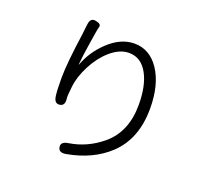

<svg xmlns="http://www.w3.org/2000/svg" viewBox="-137 -957 1274 1171"><g transform="rotate(20 500.0 -371.0)"><path d="M402 41Q354 50 349 15Q343 -19 391 -26Q508 -44 602 -122Q715 -216 715 -392Q715 -516 674 -591Q631 -670 552 -670Q492 -670 432 -618Q378 -571 339.5 -497Q301 -423 294 -356Q287 -298 289 -280Q296 -232 261 -228Q227 -223 221 -271Q216 -309 216 -383Q216 -482 245 -683Q248 -706 250 -729L252 -743Q256 -792 294 -784Q332 -777 325.5 -755.5Q319 -734 305 -639Q292 -559 287 -500Q287 -495 289 -500Q321 -587 392 -656Q474 -735 564 -735Q663 -735 725 -643Q788 -548 788 -394Q788 -198 670 -86Q567 11 402 41Z"/></g></svg>

Font: Resource Han Rounded JP Normal
Style: Regular
Weight: 350
Designer: Cyano Hao (round all glyphs); Ryoko NISHIZUKA 西塚涼子 (kana, bopomofo & ideographs); Paul D. Hunt (Latin, Greek & Cyrillic)
Foundry: Cyano Hao
Version: 0.990